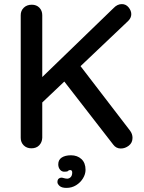

<svg xmlns="http://www.w3.org/2000/svg" viewBox="-20 -723 702 936"><path d="M569 1Q546 1 532 -18L283 -339L360 -417L614 -86Q626 -70 626 -51Q626 -27 608 -13Q590 1 569 1ZM574 -703Q594 -703 607 -687Q620 -671 620 -654Q620 -636 605 -621L174 -212L168 -330L534 -684Q552 -703 574 -703ZM133 0Q110 0 95.5 -14.5Q81 -29 81 -51V-649Q81 -671 96 -685.5Q111 -700 135 -700Q158 -700 172 -685.5Q186 -671 186 -649V-51Q185 -29 171 -14.5Q157 0 133 0ZM397 105Q397 126 384.5 146.5Q372 167 351 180Q330 193 304 193Q281 193 270.5 183.5Q260 174 260 165Q260 153 266 148Q272 143 279 143Q284 143 292 145.5Q300 148 309 148Q319 147 325.5 139.5Q332 132 332 118Q332 106 322 106Q315 106 312 110Q309 114 296 114Q282 115 273 104.5Q264 94 264 78Q264 56 281 45Q298 34 326 34Q357 34 377 52.5Q397 71 397 105Z"/></svg>

Font: Quicksand SemiBold
Style: Regular
Weight: 600
Designer: Andrew Paglinawan
Foundry: Andrew Paglinawan
Version: Version 3.004